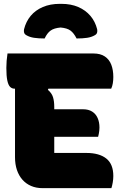

<svg xmlns="http://www.w3.org/2000/svg" viewBox="-20 -978 640 998"><path d="M19 -700H466Q502 -700 525 -684.5Q548 -669 558.5 -641.5Q569 -614 569 -578Q569 -561 566.5 -545.5Q564 -530 558 -517H56Q42 -517 32.5 -526.5Q23 -536 18 -559.5Q13 -583 13 -625Q13 -643 14.5 -662Q16 -681 19 -700ZM169 -410H412Q440 -410 459 -398Q478 -386 487.5 -364.5Q497 -343 497 -315Q497 -306 496 -298Q495 -290 493.5 -282Q492 -274 490 -267H169ZM202 0Q168 0 141.5 -11.5Q115 -23 96.5 -44Q78 -65 68 -94.5Q58 -124 58 -161Q58 -193 58 -230.5Q58 -268 58 -309Q58 -350 58 -392.5Q58 -435 58 -477.5Q58 -520 58 -560H250L229 -511Q249 -494 255.5 -473Q262 -452 262 -422Q262 -392 262 -362.5Q262 -333 262 -303Q262 -273 262 -243Q262 -213 262 -183H429Q496 -183 532.5 -154Q569 -125 569 -63Q569 -47 566 -29.5Q563 -12 559 0ZM212 -778Q180 -778 157 -781.5Q134 -785 117 -795Q108 -800 105.5 -808Q103 -816 105 -826Q115 -866 139.5 -895.5Q164 -925 202.5 -941.5Q241 -958 291 -958H299Q349 -958 387 -941.5Q425 -925 450 -895.5Q475 -866 485 -826Q487 -816 484.5 -808Q482 -800 473 -795Q456 -785 433 -781.5Q410 -778 378 -778Q364 -806 346.5 -819Q329 -832 295 -835Q261 -832 243 -819Q225 -806 212 -778Z"/></svg>

Font: Recursive Monospace Casual Black
Style: Regular
Weight: 900
Version: Version 1.047